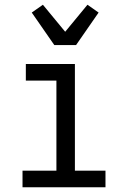

<svg xmlns="http://www.w3.org/2000/svg" viewBox="-20 -790 540 810"><path d="M75 0V-70H218V-450H89V-520H296V-70H425V0ZM209 -600 114 -737 161 -770 255 -656 349 -770 396 -737 301 -600Z"/></svg>

Font: Iosevka Custom
Style: Regular
Weight: 400
Monospace: yes
Designer: Belleve Invis
Foundry: Belleve Invis
Version: Version 32.5.0; ttfautohint (v1.8.4)